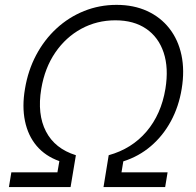

<svg xmlns="http://www.w3.org/2000/svg" viewBox="-20 -757 794 777"><path d="M16.1 0 25.9 -59.6H212.4L220.2 -105Q163.6 -125 128.4 -166.5Q93.3 -208 81.1 -267.1Q68.8 -326.2 81.1 -397.5Q93.3 -471.7 126.2 -533.9Q159.2 -596.2 208.7 -641.8Q258.3 -687.5 320.3 -712.4Q382.3 -737.3 451.7 -737.3Q521 -737.3 575.4 -712.4Q629.9 -687.5 665.5 -641.8Q701.2 -596.2 714.4 -533.9Q727.5 -471.7 715.3 -397.5Q703.6 -325.7 671.6 -266.6Q639.6 -207.5 590.8 -165.8Q542 -124 479 -104L471.7 -59.6H658.2L648.4 0H398.9L419.9 -128.9Q513.2 -154.8 572.8 -224.6Q632.3 -294.4 649.4 -397.5Q663.1 -481.9 642.3 -544.2Q621.6 -606.4 571.5 -640.6Q521.5 -674.8 446.8 -674.8Q372.1 -674.8 309.1 -640.6Q246.1 -606.4 203.6 -544.2Q161.1 -481.9 147 -397.5Q129.9 -294.9 166 -225.1Q202.1 -155.3 287.1 -128.9L265.6 0Z"/></svg>

Font: Inter 17pt Light
Style: Italic
Weight: 300
Italic angle: -9.3988°
Version: Version 4.001;git-66647c0bb